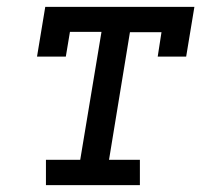

<svg xmlns="http://www.w3.org/2000/svg" viewBox="-20 -540 640 560"><path d="M114 0V-74H214L276 -447H184L172 -375H88L112 -520H547L523 -375H440L451 -446H359L298 -74H388V0Z"/></svg>

Font: Iosevka Etoile Oblique
Style: Regular
Weight: 400
Italic angle: -9°
Designer: Belleve Invis
Foundry: Belleve Invis
Version: Version 15.5.2; ttfautohint (v1.8.4)